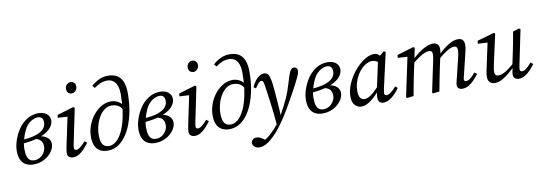

<svg xmlns="http://www.w3.org/2000/svg" viewBox="-68 -1221 5481 1941"><g transform="rotate(-10 2673.0 -250.5)"><path d="M188 14Q147 14 114.5 -2Q82 -18 63 -54Q44 -90 44 -150Q44 -190 55 -230.5Q66 -271 84 -309Q102 -347 123 -376Q162 -429 213.5 -458.5Q265 -488 324 -488Q377 -488 409 -462.5Q441 -437 441 -395Q441 -361 419 -329.5Q397 -298 353.5 -273Q310 -248 245.5 -232Q181 -216 95 -211V-249Q172 -252 224 -264Q276 -276 307.5 -295Q339 -314 352.5 -337Q366 -360 366 -385Q366 -420 351 -434Q336 -448 314 -448Q280 -448 245 -427Q210 -406 185 -368Q172 -346 161 -320Q150 -294 141.5 -266Q133 -238 128 -210.5Q123 -183 123 -158Q123 -106 133 -77.5Q143 -49 161.5 -37.5Q180 -26 205 -26Q236 -26 263 -42.5Q290 -59 307 -87Q324 -115 324 -148Q324 -176 313.5 -195Q303 -214 282.5 -225Q262 -236 231 -238L256 -267V-259Q309 -258 342 -244.5Q375 -231 390.5 -208.5Q406 -186 406 -158Q406 -119 377.5 -79Q349 -39 299.5 -12.5Q250 14 188 14Z M538 -38Q538 -49 540 -64.5Q542 -80 548 -111L612 -415L629 -401L510 -408L514 -437L684 -488L697 -478L626 -135Q622 -116 619.5 -101Q617 -86 617 -78Q617 -68 624 -62Q631 -56 639 -56Q657 -56 681 -74Q705 -92 735 -128L760 -109Q738 -79 712.5 -51Q687 -23 657.5 -5Q628 13 592 13Q571 13 554.5 0Q538 -13 538 -38ZM694 -626Q672 -626 657.5 -640.5Q643 -655 643 -680Q643 -705 659.5 -723Q676 -741 698 -741Q721 -741 735.5 -726.5Q750 -712 750 -688Q750 -663 733 -644.5Q716 -626 694 -626Z M954 7Q905 7 872 -12.5Q839 -32 823 -69Q807 -106 807 -158Q807 -219 828 -276Q849 -333 885.5 -378.5Q922 -424 969 -451Q1016 -478 1068 -478Q1118 -478 1159 -447Q1200 -416 1213 -355H1220L1191 -327Q1178 -386 1146.5 -411Q1115 -436 1065 -436Q1028 -436 995.5 -413Q963 -390 939 -350.5Q915 -311 901.5 -262.5Q888 -214 888 -163Q888 -114 899 -86.5Q910 -59 929 -48Q948 -37 971 -37Q1006 -37 1037 -59.5Q1068 -82 1094 -124.5Q1120 -167 1139 -227.5Q1158 -288 1168.5 -364Q1179 -440 1179 -530Q1179 -585 1165.5 -621Q1152 -657 1126.5 -674.5Q1101 -692 1066 -692Q1032 -692 998 -678.5Q964 -665 932 -640L911 -665Q944 -697 988 -718Q1032 -739 1081 -739Q1136 -739 1173.5 -718Q1211 -697 1231 -651Q1251 -605 1251 -530Q1251 -415 1229 -317Q1207 -219 1167.5 -146.5Q1128 -74 1073.5 -33.5Q1019 7 954 7Z M1437 14Q1396 14 1363.5 -2Q1331 -18 1312 -54Q1293 -90 1293 -150Q1293 -190 1304 -230.5Q1315 -271 1333 -309Q1351 -347 1372 -376Q1411 -429 1462.5 -458.5Q1514 -488 1573 -488Q1626 -488 1658 -462.5Q1690 -437 1690 -395Q1690 -361 1668 -329.5Q1646 -298 1602.5 -273Q1559 -248 1494.5 -232Q1430 -216 1344 -211V-249Q1421 -252 1473 -264Q1525 -276 1556.5 -295Q1588 -314 1601.5 -337Q1615 -360 1615 -385Q1615 -420 1600 -434Q1585 -448 1563 -448Q1529 -448 1494 -427Q1459 -406 1434 -368Q1421 -346 1410 -320Q1399 -294 1390.5 -266Q1382 -238 1377 -210.5Q1372 -183 1372 -158Q1372 -106 1382 -77.5Q1392 -49 1410.5 -37.5Q1429 -26 1454 -26Q1485 -26 1512 -42.5Q1539 -59 1556 -87Q1573 -115 1573 -148Q1573 -176 1562.5 -195Q1552 -214 1531.5 -225Q1511 -236 1480 -238L1505 -267V-259Q1558 -258 1591 -244.5Q1624 -231 1639.5 -208.5Q1655 -186 1655 -158Q1655 -119 1626.5 -79Q1598 -39 1548.5 -12.5Q1499 14 1437 14Z M1787 -38Q1787 -49 1789 -64.5Q1791 -80 1797 -111L1861 -415L1878 -401L1759 -408L1763 -437L1933 -488L1946 -478L1875 -135Q1871 -116 1868.5 -101Q1866 -86 1866 -78Q1866 -68 1873 -62Q1880 -56 1888 -56Q1906 -56 1930 -74Q1954 -92 1984 -128L2009 -109Q1987 -79 1961.5 -51Q1936 -23 1906.5 -5Q1877 13 1841 13Q1820 13 1803.5 0Q1787 -13 1787 -38ZM1943 -626Q1921 -626 1906.5 -640.5Q1892 -655 1892 -680Q1892 -705 1908.5 -723Q1925 -741 1947 -741Q1970 -741 1984.5 -726.5Q1999 -712 1999 -688Q1999 -663 1982 -644.5Q1965 -626 1943 -626Z M2203 7Q2154 7 2121 -12.5Q2088 -32 2072 -69Q2056 -106 2056 -158Q2056 -219 2077 -276Q2098 -333 2134.5 -378.5Q2171 -424 2218 -451Q2265 -478 2317 -478Q2367 -478 2408 -447Q2449 -416 2462 -355H2469L2440 -327Q2427 -386 2395.5 -411Q2364 -436 2314 -436Q2277 -436 2244.5 -413Q2212 -390 2188 -350.5Q2164 -311 2150.5 -262.5Q2137 -214 2137 -163Q2137 -114 2148 -86.5Q2159 -59 2178 -48Q2197 -37 2220 -37Q2255 -37 2286 -59.5Q2317 -82 2343 -124.5Q2369 -167 2388 -227.5Q2407 -288 2417.5 -364Q2428 -440 2428 -530Q2428 -585 2414.5 -621Q2401 -657 2375.5 -674.5Q2350 -692 2315 -692Q2281 -692 2247 -678.5Q2213 -665 2181 -640L2160 -665Q2193 -697 2237 -718Q2281 -739 2330 -739Q2385 -739 2422.5 -718Q2460 -697 2480 -651Q2500 -605 2500 -530Q2500 -415 2478 -317Q2456 -219 2416.5 -146.5Q2377 -74 2322.5 -33.5Q2268 7 2203 7Z M2469 240Q2436 240 2418 223.5Q2400 207 2398 182Q2402 160 2416.5 148.5Q2431 137 2452 137Q2474 137 2492.5 146.5Q2511 156 2533 172L2562 192V200H2504V193Q2526 182 2547 168Q2568 154 2588 137Q2608 120 2626 101Q2655 72 2679.5 40Q2704 8 2726 -28Q2754 -79 2775.5 -120.5Q2797 -162 2814 -199.5Q2831 -237 2844.5 -275.5Q2858 -314 2871 -358Q2888 -416 2899.5 -445Q2911 -474 2922 -484Q2933 -494 2947 -494Q2964 -494 2974 -484.5Q2984 -475 2984 -460Q2984 -441 2979 -425Q2974 -409 2959 -379Q2943 -347 2925.5 -312Q2908 -277 2879 -226Q2865 -201 2850 -174.5Q2835 -148 2818.5 -119.5Q2802 -91 2784 -61Q2766 -31 2745 0Q2732 19 2718 39.5Q2704 60 2687.5 81.5Q2671 103 2650 126Q2618 161 2587.5 187Q2557 213 2527.5 226.5Q2498 240 2469 240ZM2679 45Q2675 -15 2669.5 -62.5Q2664 -110 2657.5 -160.5Q2651 -211 2642 -278Q2634 -342 2628.5 -371.5Q2623 -401 2617.5 -410Q2612 -419 2603 -419Q2590 -419 2576.5 -406.5Q2563 -394 2536 -353L2513 -369Q2543 -433 2576 -460.5Q2609 -488 2640 -488Q2659 -488 2672.5 -478Q2686 -468 2695.5 -439.5Q2705 -411 2711 -355Q2716 -308 2719.5 -264Q2723 -220 2726 -178.5Q2729 -137 2731.5 -98Q2734 -59 2735 -22H2749Z M3156 14Q3115 14 3082.5 -2Q3050 -18 3031 -54Q3012 -90 3012 -150Q3012 -190 3023 -230.5Q3034 -271 3052 -309Q3070 -347 3091 -376Q3130 -429 3181.5 -458.5Q3233 -488 3292 -488Q3345 -488 3377 -462.5Q3409 -437 3409 -395Q3409 -361 3387 -329.5Q3365 -298 3321.5 -273Q3278 -248 3213.5 -232Q3149 -216 3063 -211V-249Q3140 -252 3192 -264Q3244 -276 3275.5 -295Q3307 -314 3320.5 -337Q3334 -360 3334 -385Q3334 -420 3319 -434Q3304 -448 3282 -448Q3248 -448 3213 -427Q3178 -406 3153 -368Q3140 -346 3129 -320Q3118 -294 3109.5 -266Q3101 -238 3096 -210.5Q3091 -183 3091 -158Q3091 -106 3101 -77.5Q3111 -49 3129.5 -37.5Q3148 -26 3173 -26Q3204 -26 3231 -42.5Q3258 -59 3275 -87Q3292 -115 3292 -148Q3292 -176 3281.5 -195Q3271 -214 3250.5 -225Q3230 -236 3199 -238L3224 -267V-259Q3277 -258 3310 -244.5Q3343 -231 3358.5 -208.5Q3374 -186 3374 -158Q3374 -119 3345.5 -79Q3317 -39 3267.5 -12.5Q3218 14 3156 14Z M3556 13Q3532 13 3510.5 1Q3489 -11 3475 -37Q3461 -63 3461 -105Q3461 -157 3480.5 -211Q3500 -265 3532.5 -314.5Q3565 -364 3605.5 -403Q3646 -442 3688.5 -465Q3731 -488 3770 -488Q3792 -488 3808.5 -477Q3825 -466 3838.5 -447.5Q3852 -429 3865 -406L3828 -380Q3809 -396 3785 -409Q3761 -422 3735 -422Q3719 -422 3700.5 -415Q3682 -408 3662.5 -395.5Q3643 -383 3625 -364Q3601 -339 3581.5 -305Q3562 -271 3550.5 -230.5Q3539 -190 3539 -146Q3539 -100 3555.5 -78Q3572 -56 3599 -56Q3620 -56 3644.5 -68.5Q3669 -81 3701.5 -111Q3734 -141 3777 -192L3789 -170H3786Q3751 -118 3711 -76.5Q3671 -35 3631.5 -11Q3592 13 3556 13ZM3779 13Q3759 13 3743 -1Q3727 -15 3727 -45Q3727 -60 3728 -72.5Q3729 -85 3731.5 -98.5Q3734 -112 3737 -128L3738 -133L3805 -443L3812 -449L3873 -498L3891 -489L3811 -135Q3807 -116 3804.5 -101Q3802 -86 3802 -78Q3802 -68 3809 -62Q3816 -56 3826 -56Q3845 -56 3871.5 -76Q3898 -96 3924 -128L3948 -109Q3929 -80 3902 -52Q3875 -24 3844 -5.5Q3813 13 3779 13Z M4024 8 4014 0 4102 -415 4120 -401 4000 -408 4004 -437 4174 -488 4187 -478 4162 -355V-353L4131 -210Q4120 -158 4110.5 -105.5Q4101 -53 4091 0ZM4291 8 4281 0 4350 -327Q4352 -340 4354.5 -353Q4357 -366 4357 -378Q4357 -402 4348.5 -411.5Q4340 -421 4323 -421Q4304 -421 4278 -410.5Q4252 -400 4219 -378Q4186 -356 4146 -323V-360H4151Q4185 -395 4224 -424Q4263 -453 4302.5 -470.5Q4342 -488 4375 -488Q4406 -488 4422 -471Q4438 -454 4438 -419Q4438 -405 4435 -389.5Q4432 -374 4429 -358L4427 -350L4397 -210Q4386 -158 4376 -105.5Q4366 -53 4356 0ZM4590 13Q4566 13 4552.5 1Q4539 -11 4539 -30Q4539 -47 4543.5 -63.5Q4548 -80 4555 -111L4598 -288Q4604 -314 4609 -337Q4614 -360 4614 -375Q4614 -401 4605 -411Q4596 -421 4579 -421Q4561 -421 4537 -410Q4513 -399 4482 -377.5Q4451 -356 4412 -323V-361H4417Q4450 -395 4487.5 -424Q4525 -453 4562 -470.5Q4599 -488 4631 -488Q4663 -488 4679 -471Q4695 -454 4695 -419Q4695 -395 4689.5 -370.5Q4684 -346 4678 -321L4633 -135Q4628 -114 4624 -99.5Q4620 -85 4620 -77Q4620 -67 4626 -61.5Q4632 -56 4640 -56Q4660 -56 4684 -74Q4708 -92 4738 -128L4762 -109Q4740 -79 4713.5 -51Q4687 -23 4656.5 -5Q4626 13 4590 13Z M4927 13Q4905 13 4888.5 5Q4872 -3 4863 -19.5Q4854 -36 4854 -60Q4854 -88 4861.5 -122.5Q4869 -157 4875 -186L4926 -424L4933 -402L4822 -408L4826 -438L5000 -488L5013 -478L4950 -194Q4946 -174 4942.5 -156.5Q4939 -139 4937 -124.5Q4935 -110 4935 -99Q4935 -77 4945 -66.5Q4955 -56 4973 -56Q4997 -56 5023 -68Q5049 -80 5084 -106Q5119 -132 5168 -172L5175 -144H5168Q5119 -96 5077 -61Q5035 -26 4998 -6.5Q4961 13 4927 13ZM5168 13Q5148 13 5131.5 0Q5115 -13 5115 -39Q5115 -50 5117.5 -66.5Q5120 -83 5130 -120H5126L5159 -276Q5169 -324 5178 -372Q5187 -420 5195 -468L5260 -488L5273 -478L5202 -135Q5198 -116 5195.5 -101Q5193 -86 5193 -78Q5193 -68 5200 -62Q5207 -56 5216 -56Q5236 -56 5259.5 -74Q5283 -92 5314 -128L5339 -109Q5316 -79 5290 -51Q5264 -23 5234 -5Q5204 13 5168 13Z"/></g></svg>

Font: Source Serif 4
Style: Italic
Weight: 400
Italic angle: -12°
Designer: Frank Grießhammer
Foundry: Adobe Systems Incorporated
Version: Version 4.004;hotconv 1.0.116;makeotfexe 2.5.65601